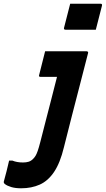

<svg xmlns="http://www.w3.org/2000/svg" viewBox="-121 -814 569 1034"><path d="M345 -538Q350 -538 352.5 -534.5Q355 -531 353 -527Q330 -437 309 -356Q288 -275 267 -193.5Q246 -112 223 -20Q203 63 170.5 111.5Q138 160 93.5 180Q49 200 -7 200Q-38 200 -60 193.5Q-82 187 -95 177Q-103 170 -100 162Q-92 133 -85.5 107.5Q-79 82 -72 51H-54Q-30 61 3 61Q20 61 33 57Q46 53 57 42Q65 34 70.5 25Q76 16 82 -1Q88 -18 96 -49Q113 -116 127 -170Q141 -224 155 -278.5Q169 -333 186 -400H97Q86 -400 90 -411Q97 -440 106 -474.5Q115 -509 122 -538ZM257 -794H420Q431 -794 428 -783L395 -654H232Q221 -654 224 -665Z"/></svg>

Font: Recursive Sn Lnr St
Style: Bold Italic
Weight: 700
Italic angle: -15°
Version: Version 1.079;hotconv 1.0.112;makeotfexe 2.5.65598; ttfautoh